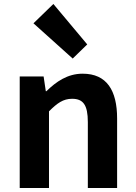

<svg xmlns="http://www.w3.org/2000/svg" viewBox="-20 -944 681 964"><path d="M79 0H226V-385C267 -426 297 -448 342 -448C397 -448 421 -418 421 -331V0H568V-349C568 -490 516 -574 395 -574C319 -574 262 -534 213 -486H210L199 -560H79ZM345 -650 418 -721 248 -924 148 -827Z"/></svg>

Font: Noto Sans JP
Style: Bold
Weight: 700
Designer: Ryoko NISHIZUKA 西塚涼子 (kana, bopomofo & ideographs); Paul D. Hunt (Latin, Greek & Cyrillic); Sandoll Communications 산돌커뮤니
Foundry: Adobe
Version: Version 2.004;hotconv 1.0.118;makeotfexe 2.5.65603